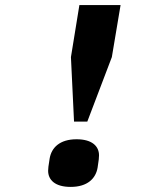

<svg xmlns="http://www.w3.org/2000/svg" viewBox="-20 -718 640 750"><path d="M321 -242.9 416.9 -495 451 -698.2H290.1L257.1 -495L269.2 -242.9ZM168 -51.1C168 -16 193.9 12.1 256 12.1C322.1 12.1 354 -21 361.2 -62.9C366.1 -93 366.8 -103 366.8 -111.2C366.8 -146 340.9 -174 279.1 -174C213.1 -174 181.1 -141 174 -99.1C169 -68.9 168 -58.9 168 -51.1Z"/></svg>

Font: Margiela Mono Italic Bold It
Style: Regular
Weight: 700
Designer: Mike Abbink, Paul van der Laan, Pieter van Rosmalen
Foundry: Bold Monday
Version: Version 2.003 2021